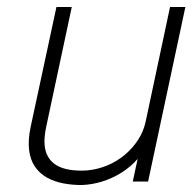

<svg xmlns="http://www.w3.org/2000/svg" viewBox="-20 -521 552 551"><path d="M375 -65 361 0H405L512 -501H468L398 -172Q392 -144 376.5 -120Q361 -96 338.5 -77Q316 -58 288.5 -46.5Q261 -35 231 -32Q185 -29 155 -40.5Q125 -52 113.5 -80.5Q102 -109 113 -159L186 -501H142L68 -157Q60 -119 63.5 -90.5Q67 -62 80.5 -42.5Q94 -23 114.5 -11.5Q135 0 160.5 5Q186 10 214 10Q244 9 273 0Q302 -9 328.5 -25.5Q355 -42 375 -65Z"/></svg>

Font: Advent Pro Light
Style: Italic
Weight: 300
Italic angle: -12°
Version: Version 3.000